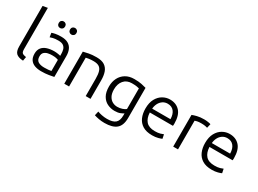

<svg xmlns="http://www.w3.org/2000/svg" viewBox="-40 -1590 3486 2592"><g transform="rotate(30 1703.0 -294.0)"><path d="M224 9Q151 6 117 -24.5Q83 -55 83 -130V-763L158 -776V-135Q158 -87 175.5 -73Q193 -59 235 -53Z M505 11Q449 11 405 -5Q361 -21 336 -57Q311 -93 311 -152Q311 -209 339 -244.5Q367 -280 416.5 -296Q466 -312 528 -312Q556 -312 587 -307Q618 -302 626 -298V-328Q626 -362 617.5 -393.5Q609 -425 583 -445Q557 -465 504 -465Q449 -465 420 -457Q391 -449 377 -444L367 -508Q385 -516 422 -523Q459 -530 509 -530Q580 -530 621.5 -505Q663 -480 681.5 -436.5Q700 -393 700 -337V-12Q679 -7 625 2Q571 11 505 11ZM516 -53Q551 -53 579 -55.5Q607 -58 626 -62V-236Q616 -241 592 -246Q568 -251 530 -251Q498 -251 465 -244Q432 -237 409.5 -216Q387 -195 387 -153Q387 -97 422 -75Q457 -53 516 -53ZM613 -622Q592 -622 577.5 -636.5Q563 -651 563 -674Q563 -697 577.5 -711Q592 -725 613 -725Q634 -725 648.5 -711Q663 -697 663 -674Q663 -651 648.5 -636.5Q634 -622 613 -622ZM436 -622Q415 -622 401 -636.5Q387 -651 387 -674Q387 -697 401 -711Q415 -725 436 -725Q457 -725 471.5 -711Q486 -697 486 -674Q486 -651 471.5 -636.5Q457 -622 436 -622Z M862 0V-500Q893 -508 943 -518Q993 -528 1063 -528Q1144 -528 1189 -498Q1234 -468 1252.5 -414.5Q1271 -361 1271 -290V0H1196V-269Q1196 -340 1183 -382Q1170 -424 1139 -443Q1108 -462 1053 -462Q1011 -462 979 -457Q947 -452 937 -449V0Z M1596 188Q1547 188 1505 180Q1463 172 1433 162L1448 96Q1473 106 1514 114.5Q1555 123 1598 123Q1687 123 1727 88.5Q1767 54 1767 -27V-60Q1753 -50 1719 -35.5Q1685 -21 1632 -21Q1571 -21 1518.5 -46.5Q1466 -72 1434.5 -127Q1403 -182 1403 -271Q1403 -345 1432.5 -403Q1462 -461 1517.5 -494.5Q1573 -528 1650 -528Q1720 -528 1765.5 -518.5Q1811 -509 1840 -500V-31Q1840 86 1779.5 137Q1719 188 1596 188ZM1635 -87Q1676 -87 1711.5 -99Q1747 -111 1766 -127V-449Q1750 -454 1724 -458Q1698 -462 1651 -462Q1571 -462 1526 -409Q1481 -356 1481 -270Q1481 -205 1503.5 -164.5Q1526 -124 1561 -105.5Q1596 -87 1635 -87Z M2235 11Q2144 11 2087.5 -24Q2031 -59 2004.5 -120Q1978 -181 1978 -259Q1978 -350 2011 -410Q2044 -470 2096.5 -500Q2149 -530 2207 -530Q2304 -530 2361.5 -467.5Q2419 -405 2419 -275Q2419 -268 2418.5 -258.5Q2418 -249 2417 -241H2056Q2060 -153 2103.5 -104.5Q2147 -56 2239 -56Q2290 -56 2322.5 -65.5Q2355 -75 2369 -82L2382 -19Q2368 -11 2327.5 0Q2287 11 2235 11ZM2058 -302H2343Q2342 -378 2307 -421.5Q2272 -465 2208 -465Q2164 -465 2131 -442Q2098 -419 2079.5 -382Q2061 -345 2058 -302Z M2560 0V-494Q2586 -505 2631.5 -516.5Q2677 -528 2741 -528Q2772 -528 2802 -523Q2832 -518 2844 -513L2829 -449Q2820 -453 2795 -457.5Q2770 -462 2731 -462Q2693 -462 2668 -456.5Q2643 -451 2635 -447V0Z M3165 11Q3074 11 3017.5 -24Q2961 -59 2934.5 -120Q2908 -181 2908 -259Q2908 -350 2941 -410Q2974 -470 3026.5 -500Q3079 -530 3137 -530Q3234 -530 3291.5 -467.5Q3349 -405 3349 -275Q3349 -268 3348.5 -258.5Q3348 -249 3347 -241H2986Q2990 -153 3033.5 -104.5Q3077 -56 3169 -56Q3220 -56 3252.5 -65.5Q3285 -75 3299 -82L3312 -19Q3298 -11 3257.5 0Q3217 11 3165 11ZM2988 -302H3273Q3272 -378 3237 -421.5Q3202 -465 3138 -465Q3094 -465 3061 -442Q3028 -419 3009.5 -382Q2991 -345 2988 -302Z"/></g></svg>

Font: Ubuntu Sans
Style: Regular
Weight: 400
Designer: Dalton Maag Ltd
Foundry: Dalton Maag Ltd
Version: Version 1.006; ttfautohint (v1.8.4.7-5d5b)